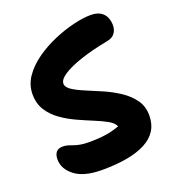

<svg xmlns="http://www.w3.org/2000/svg" viewBox="-131 -812 835 923"><g transform="rotate(-20 286.0 -350.5)"><path d="M234.8 9Q142.8 9 96.1 -26.8Q49.4 -62.6 49.4 -112Q49.4 -135.2 60 -148.5Q70.6 -161.8 93.6 -161.8Q108.6 -161.8 120.1 -158.3Q131.6 -154.8 144.8 -150Q158 -145.2 175.9 -141.7Q193.8 -138.2 220.4 -138.2Q258 -138.2 285.5 -140.9Q313 -143.6 334.5 -148.8Q356 -154 377.8 -161.8Q370.4 -180.8 343.3 -196.1Q316.2 -211.4 278 -227Q239.8 -242.6 199.3 -261.1Q158.8 -279.6 123.4 -304.7Q88 -329.8 65.9 -364.6Q43.8 -399.4 43.8 -447Q43.8 -495 71.9 -535.7Q100 -576.4 146 -608.8Q192 -641.2 244.7 -663.6Q297.4 -686 347.9 -698Q398.4 -710 435.4 -710Q467.2 -710 485.9 -698.4Q504.6 -686.8 512.7 -668.1Q520.8 -649.4 520.8 -627.4Q520.8 -604.4 508.4 -587.1Q496 -569.8 468.6 -564.8Q388.6 -549.6 328.1 -529.4Q267.6 -509.2 234.2 -487.4Q200.8 -465.6 200.8 -444.4Q200.8 -425.8 225.2 -409.9Q249.6 -394 287.8 -378.2Q326 -362.4 368.8 -343.8Q411.6 -325.2 449.8 -299.9Q488 -274.6 512.4 -240.8Q536.8 -207 536.8 -159.8Q536.8 -116.2 516.8 -84.3Q496.8 -52.4 457.7 -31.8Q418.6 -11.2 362.7 -1.1Q306.8 9 234.8 9Z"/></g></svg>

Font: Shantell Sans Light
Style: Regular
Weight: 300
Designer: Stephen Nixon, Anya Danilova, Shantell Martin
Foundry: Arrow Type
Version: Version 1.011;[c5ecc13dd]